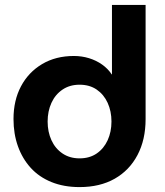

<svg xmlns="http://www.w3.org/2000/svg" viewBox="-20 -750 673 782"><path d="M304 12Q240 12 189.5 -8.5Q139 -29 105 -66.5Q71 -104 53 -154.5Q35 -205 35 -265Q35 -341 65.5 -398.5Q96 -456 151.5 -489Q207 -522 281 -522Q313 -522 342.5 -513Q372 -504 396 -487Q420 -470 435 -447H436V-730H573V-265Q573 -181 540 -118.5Q507 -56 447 -22Q387 12 304 12ZM304 -105Q345 -105 374 -125Q403 -145 418.5 -179Q434 -213 434 -255Q434 -297 418.5 -331Q403 -365 374 -385Q345 -405 304 -405Q264 -405 234.5 -385Q205 -365 189.5 -331Q174 -297 174 -255Q174 -213 189.5 -179Q205 -145 234.5 -125Q264 -105 304 -105Z"/></svg>

Font: MuseoModerno Thin SemiBold
Style: Regular
Weight: 600
Version: Version 1.003